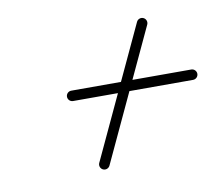

<svg xmlns="http://www.w3.org/2000/svg" viewBox="-48 -498 505 438"><g transform="rotate(-10 204.0 -279.0)"><path d="M293.1 -435.1C293.1 -435.1 293.1 -435.1 293.1 -435.1C246.2 -334.4 199.2 -233.7 152.3 -133.1C149.5 -127.1 152.1 -119.9 158.1 -117.1C164.1 -114.3 171.2 -116.9 174.1 -122.9C174.1 -122.9 174.1 -122.9 174.1 -122.9C221 -223.6 267.9 -324.3 314.9 -424.9C317.7 -430.9 315.1 -438.1 309.1 -440.9C303.1 -443.7 295.9 -441.1 293.1 -435.1ZM118 -282.5C118 -282.5 118 -282.5 118 -282.5C210.7 -282.5 303.3 -282.5 396 -282.5C402.6 -282.5 408 -287.9 408 -294.5C408 -301.1 402.6 -306.5 396 -306.5C396 -306.5 396 -306.5 396 -306.5C303.3 -306.5 210.7 -306.5 118 -306.5C111.4 -306.5 106 -301.1 106 -294.5C106 -287.9 111.4 -282.5 118 -282.5Z"/></g></svg>

Font: FRB American Cursive Guidelines Light
Style: Italic
Weight: 300
Italic angle: -25°
Version: Version 2.0;Modular Font Editor K font №1